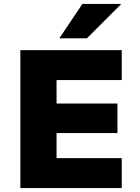

<svg xmlns="http://www.w3.org/2000/svg" viewBox="-20 -961 714 981"><path d="M84 0V-705H602V-552H269V-432H580V-281H269V-153H602V0ZM283 -765 401 -941H600L424 -765Z"/></svg>

Font: Nunito Sans 7pt Black
Style: Regular
Weight: 900
Designer: Vernon Adams
Foundry: Vernon Adams
Version: Version 3.101;gftools[0.9.27]